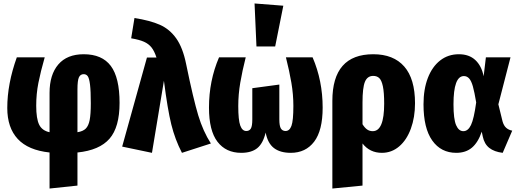

<svg xmlns="http://www.w3.org/2000/svg" viewBox="-20 -864 2991 1108"><path d="M427 16V207L266 224V16Q143 3 82.5 -62Q22 -127 22 -241Q22 -380 77 -533H238Q214 -449 201.5 -385.5Q189 -322 189 -254Q189 -179 206 -144.5Q223 -110 266 -101V-328Q266 -433 316.5 -492Q367 -551 463 -551Q569 -551 619.5 -483.5Q670 -416 670 -270Q670 -130 612 -63.5Q554 3 427 16ZM504 -268Q504 -339 499.5 -375.5Q495 -412 486.5 -424Q478 -436 463 -436Q444 -436 435.5 -418Q427 -400 427 -348V-101Q459 -106 475 -122Q491 -138 497.5 -171.5Q504 -205 504 -268Z M1054 -495Q1096 -291 1124 -198.5Q1152 -106 1197 -36L1030 18Q990 -59 968.5 -146Q947 -233 926 -398L857 18L685 -18L828 -532H883Q871 -569 854.5 -590Q838 -611 811 -623Q784 -635 737 -643L756 -760Q846 -746 902.5 -721Q959 -696 997 -642.5Q1035 -589 1054 -495Z M1842 -243Q1842 -111 1793 -46.5Q1744 18 1658 18Q1597 18 1561 -9.5Q1525 -37 1513 -99Q1498 -36 1464.5 -9Q1431 18 1372 18Q1284 18 1235 -46Q1186 -110 1186 -243Q1186 -398 1244 -533H1398Q1378 -454 1366.5 -386.5Q1355 -319 1355 -252Q1355 -171 1366.5 -139.5Q1378 -108 1401 -108Q1419 -108 1427.5 -122Q1436 -136 1436 -175V-355L1592 -376V-175Q1592 -137 1601 -122.5Q1610 -108 1628 -108Q1651 -108 1662 -138Q1673 -168 1673 -253Q1673 -319 1661.5 -386.5Q1650 -454 1630 -533H1784Q1842 -398 1842 -243ZM1449 -844 1615 -831 1568 -596H1460Z M2375 -268Q2375 -187 2351 -121.5Q2327 -56 2283.5 -19Q2240 18 2184 18Q2114 18 2072 -36V207L1898 224V-282Q1898 -551 2134 -551Q2251 -551 2313 -480Q2375 -409 2375 -268ZM2197 -266Q2197 -331 2189.5 -366Q2182 -401 2168.5 -413.5Q2155 -426 2134 -426Q2100 -426 2086 -392Q2072 -358 2072 -273V-147Q2085 -126 2099 -116.5Q2113 -107 2131 -107Q2197 -107 2197 -266Z M2771 -424 2784 -533H2926L2856 -262L2880 -164Q2887 -139 2901 -126.5Q2915 -114 2936 -110L2881 18Q2832 12 2803.5 -10.5Q2775 -33 2766 -76L2760 -104Q2739 -42 2703.5 -12Q2668 18 2613 18Q2525 18 2474.5 -53Q2424 -124 2424 -262Q2424 -349 2449 -414Q2474 -479 2520 -515Q2566 -551 2628 -551Q2687 -551 2723 -517.5Q2759 -484 2771 -424ZM2597 -262Q2597 -177 2612 -142Q2627 -107 2654 -107Q2681 -107 2698 -142.5Q2715 -178 2728 -273Q2718 -333 2709 -365Q2700 -397 2687.5 -411Q2675 -425 2657 -425Q2597 -425 2597 -262Z"/></svg>

Font: Fira Sans Condensed ExtraBold
Style: Regular
Weight: 800
Width: 3
Designer: Carrois Corporate & Edenspiekermann AG
Foundry: Carrois Corporate GbR & Edenspiekermann AG
Version: Version 4.203